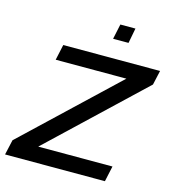

<svg xmlns="http://www.w3.org/2000/svg" viewBox="-127 -989 987 1094"><g transform="rotate(15 367.0 -442.5)"><path d="M4 0 24 -89 560 -596H143L163 -688H734L715 -603L175 -92H613L593 0ZM428 -796 447 -885H536L519 -796Z"/></g></svg>

Font: Saira Expanded Medium
Style: Italic
Weight: 500
Width: 7
Italic angle: -12°
Designer: Hector Gatti with collaboration of the Omnibus-Type team
Foundry: Omnibus-Type
Version: Version 1.101